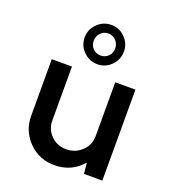

<svg xmlns="http://www.w3.org/2000/svg" viewBox="-141 -877 884 992"><g transform="rotate(20 301.0 -381.0)"><path d="M302 -556Q257 -556 225 -588Q193 -620 193 -664Q193 -708 225 -740Q257 -772 302 -772Q346 -772 377.5 -740Q409 -708 409 -664Q409 -620 377.5 -588Q346 -556 302 -556ZM243 -664Q243 -638 260 -621Q277 -604 302 -604Q327 -604 344 -621Q361 -638 361 -664Q361 -689 344 -707Q327 -725 302 -725Q277 -725 260 -707Q243 -689 243 -664ZM421 -500H532V0H431L425 -60Q365 10 271 10Q187 10 129.5 -48Q72 -106 72 -190V-500H183V-203Q183 -155 217 -121.5Q251 -88 300 -88Q350 -88 385.5 -121.5Q421 -155 421 -203Z"/></g></svg>

Font: Orkney Medium
Style: Regular
Weight: 500
Designer: Samuel Oakes and Alfredo Marco Pradil
Foundry: Alfredo Marco Pradil
Version: 1.0; ttfautohint (v1.5)